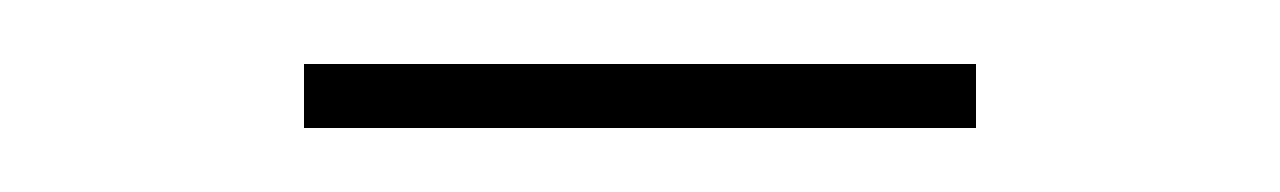

<svg xmlns="http://www.w3.org/2000/svg" viewBox="-20 -335 400 60"><path d="M75 -295V-315H285V-295Z"/></svg>

Font: IBM Plex Sans Condensed Thin
Style: Regular
Weight: 100
Width: 3
Designer: Mike Abbink, Paul van der Laan, Pieter van Rosmalen
Foundry: Bold Monday
Version: Version 1.3